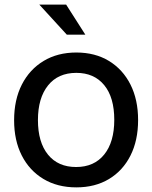

<svg xmlns="http://www.w3.org/2000/svg" viewBox="-20 -800 658 830"><path d="M310 10Q228 10 167.5 -26.5Q107 -63 74 -128Q41 -193 41 -280Q41 -369 74.5 -434.5Q108 -500 168.5 -536.5Q229 -573 310 -573Q391 -573 451 -536.5Q511 -500 544 -434.5Q577 -369 577 -281Q577 -193 544 -127.5Q511 -62 451 -26Q391 10 310 10ZM309 -78Q387 -78 430.5 -132Q474 -186 474 -282Q474 -379 430.5 -432Q387 -485 310 -485Q231 -485 187.5 -430.5Q144 -376 144 -281Q144 -185 187.5 -131.5Q231 -78 309 -78ZM269 -650 150 -780H266L349 -650Z"/></svg>

Font: BDO Grotesk
Style: Regular
Weight: 400
Designer: Deni Anggara
Foundry: Lokal Container
Version: Version 2.000